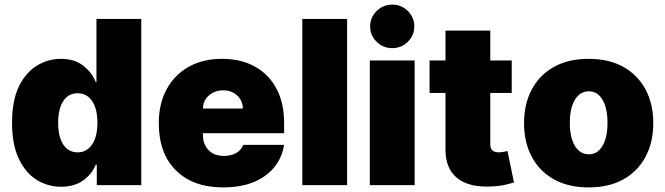

<svg xmlns="http://www.w3.org/2000/svg" viewBox="-20 -810 2908 840"><path d="M598 0V-727.3H402V-450.3H399.1Q383.2 -491.8 344.8 -522.2Q306.5 -552.6 245.7 -552.6Q191.8 -552.6 142.9 -523.8Q94.1 -495 63.4 -433.2Q32.7 -371.4 32.7 -272.7Q32.7 -178.3 62 -116.1Q91.3 -54 140.1 -23.4Q188.9 7.1 247.2 7.1Q304.7 7.1 343.4 -20.4Q382.1 -47.9 399.1 -89.5H403.4V0ZM406.2 -272.7Q406.2 -213.1 383.2 -178.3Q360.1 -143.5 319.6 -143.5Q279.1 -143.5 256.7 -177.7Q234.4 -212 234.4 -272.7Q234.4 -333.5 256.7 -367.7Q279.1 -402 319.6 -402Q360.1 -402 383.2 -367.7Q406.2 -333.5 406.2 -272.7Z M956 9.9Q824.9 9.9 749.8 -64.5Q674.7 -138.8 674.7 -271.3Q674.7 -355.8 708.8 -419Q742.9 -482.2 805 -517.4Q867.2 -552.6 951.7 -552.6Q1034.1 -552.6 1095 -518.8Q1155.9 -485.1 1189.5 -422.4Q1223 -359.7 1223 -272.7V-227.3H867.9V-218.8Q867.9 -179.3 892.2 -153.6Q916.5 -127.8 960.2 -127.8Q990.4 -127.8 1013 -140.4Q1035.5 -153.1 1044 -176.1H1223Q1209.2 -90.9 1139.4 -40.5Q1069.6 9.9 956 9.9ZM867.9 -335.2H1042.6Q1041.9 -370.4 1017.2 -392.6Q992.5 -414.8 956 -414.8Q920.1 -414.8 894.4 -392.8Q868.6 -370.7 867.9 -335.2Z M1498.6 -727.3V0H1302.6V-727.3Z M1598 0V-545.5H1794V0ZM1696 -599.4Q1656.2 -599.4 1627.8 -627.3Q1599.4 -655.2 1599.4 -694.6Q1599.4 -734 1627.8 -761.9Q1656.2 -789.8 1696 -789.8Q1736.2 -789.8 1764.4 -761.9Q1792.6 -734 1792.6 -694.6Q1792.6 -655.2 1764.4 -627.3Q1736.2 -599.4 1696 -599.4Z M2218.8 -545.5V-403.4H2125V-177.6Q2125 -143.5 2161.9 -143.5Q2170.8 -143.5 2182.7 -145.6Q2194.6 -147.7 2200.3 -149.1L2228.7 -11.4Q2215.6 -7.5 2191.2 -1.8Q2166.9 3.9 2133.5 5.7Q2032 11.4 1979.9 -31.1Q1927.9 -73.5 1929 -159.1V-403.4H1859.4V-545.5H1929V-676.1H2125V-545.5Z M2555.4 9.9Q2466.6 9.9 2403.4 -25.4Q2340.2 -60.7 2306.5 -124.1Q2272.7 -187.5 2272.7 -271.3Q2272.7 -355.1 2306.5 -418.5Q2340.2 -481.9 2403.4 -517.2Q2466.6 -552.6 2555.4 -552.6Q2644.2 -552.6 2707.4 -517.2Q2770.6 -481.9 2804.3 -418.5Q2838.1 -355.1 2838.1 -271.3Q2838.1 -187.5 2804.3 -124.1Q2770.6 -60.7 2707.4 -25.4Q2644.2 9.9 2555.4 9.9ZM2556.8 -134.9Q2594.1 -134.9 2615.9 -171.7Q2637.8 -208.5 2637.8 -272.7Q2637.8 -337 2615.9 -373.8Q2594.1 -410.5 2556.8 -410.5Q2517.4 -410.5 2495.2 -373.8Q2473 -337 2473 -272.7Q2473 -208.5 2495.2 -171.7Q2517.4 -134.9 2556.8 -134.9Z"/></svg>

Font: Inter UI Black
Style: Regular
Weight: 900
Designer: Rasmus Andersson
Foundry: rsms
Version: 3.2;8d6f07862